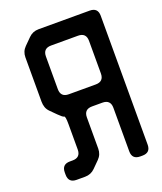

<svg xmlns="http://www.w3.org/2000/svg" viewBox="-134 -796 753 892"><g transform="rotate(-20 242.5 -350.0)"><path d="M90 9H132Q161 9 181 -11L214 -44Q234 -64 234 -93V-247Q234 -287 274 -287H325Q365 -287 365 -247V-32Q365 8 405 8H416Q456 8 456 -32V-669Q456 -709 416 -709H163Q134 -709 114 -689L81 -656Q61 -636 61 -607V-388Q61 -373 65.5 -360Q70 -347 81 -336L110 -307Q130 -287 136 -287Q143 -287 143 -247V-122Q143 -82 103 -82H90Q50 -82 50 -42V-31Q50 9 90 9ZM152 -417V-578Q152 -618 192 -618H325Q365 -618 365 -578V-417Q365 -377 325 -377H192Q152 -377 152 -417Z"/></g></svg>

Font: WD-XL Lubrifont TC
Style: Regular
Weight: 400
Designer: [WD-XL Lubrifont] Copyright 2020-2022 (c) NightFurySL2001, Skr-ZERO; [ZCOOL QingKe HuangYou] Copyright 2018-2022 (c) The
Version: Version 2.001;hotconv 1.1.1;makeotfexe 2.6.0